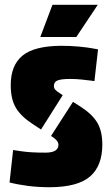

<svg xmlns="http://www.w3.org/2000/svg" viewBox="-20 -775 469 805"><path d="M243 -376 152 -232 114 -257Q67 -288 46 -324Q25 -360 25 -418Q25 -501 74 -541.5Q123 -582 235 -583Q277 -583 312.5 -579.5Q348 -576 369.5 -572Q391 -568 391 -568L376 -435Q376 -435 361 -437Q346 -439 322.5 -441.5Q299 -444 274 -444Q238 -444 222 -438Q206 -432 206 -415Q206 -405 212 -398.5Q218 -392 231 -384ZM194 -205 286 -348 319 -327Q367 -296 388 -260.5Q409 -225 409 -169Q409 -80 358 -35.5Q307 9 191 10Q140 10 97.5 4.5Q55 -1 20 -10L35 -146Q35 -146 72 -140.5Q109 -135 170 -135Q225 -135 225 -168Q225 -185 200 -201ZM200 -755H390L300 -620H149Z"/></svg>

Font: Protest Guerrilla
Style: Regular
Weight: 400
Designer: Octavio Pardo
Foundry: Ashler Design
Version: Version 2.005; ttfautohint (v1.8.4.7-5d5b)